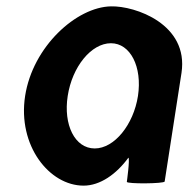

<svg xmlns="http://www.w3.org/2000/svg" viewBox="-20 -576 593 604"><path d="M59 -274C35 -118 135 8 243 8C295 8 346 -28 384 -80C389 -76 379 -4 379 -4C378 3 497 2 498 -5L551 -347C574 -500 405 -558 329 -556C221 -554 83 -430 59 -274ZM193 -274C207 -366 267 -440 329 -440C390 -440 428 -366 414 -274C400 -184 340 -109 278 -109C215 -109 179 -184 193 -274Z"/></svg>

Font: Ampere
Style: SCSuCndIta
Weight: 400
Version: Version 1